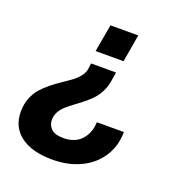

<svg xmlns="http://www.w3.org/2000/svg" viewBox="-127 -635 866 917"><g transform="rotate(20 306.5 -177.0)"><path d="M254.9 -386.2 279.8 -525.9H420.9L397 -386.2ZM237.8 171.9Q133.8 171.9 75.9 128.7Q18.1 85.4 18.1 7.8Q18.1 -29.3 30 -60.5Q42 -91.8 61.5 -113.8Q81.1 -135.7 104.7 -154.8Q128.4 -173.8 152.6 -189.9Q176.8 -206.1 197.5 -221.2Q218.3 -236.3 232.9 -254.6Q247.6 -272.9 251 -293L254.9 -323.2H381.8L374 -274.9Q368.7 -244.1 354.7 -218.3Q340.8 -192.4 322.5 -174.1Q304.2 -155.8 283.4 -139.4Q262.7 -123 242.9 -108.6Q223.1 -94.2 207 -79.6Q190.9 -64.9 180.9 -46.6Q170.9 -28.3 170.9 -6.8Q170.9 19.5 189.2 38.3Q207.5 57.1 252.9 57.1Q281.7 57.1 304.9 47.6Q328.1 38.1 342 22.5Q356 6.8 364 -10.5Q372.1 -27.8 375 -46.9Q377 -62.5 377 -68.8H514.2Q513.7 2.9 477.8 57.9Q441.9 112.8 379.4 142.3Q316.9 171.9 237.8 171.9Z"/></g></svg>

Font: Archivo
Style: Bold Italic
Weight: 700
Italic angle: -10°
Designer: Hector Gatti
Foundry: Omnibus-Type
Version: Version 2.001